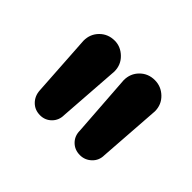

<svg xmlns="http://www.w3.org/2000/svg" viewBox="-68 -873 409 409"><g transform="rotate(45 136.5 -668.0)"><path d="M201 -555Q185 -555 174.5 -565.5Q164 -576 164 -592L154 -734Q154 -754 167.5 -767.5Q181 -781 201 -781Q220 -781 234 -767.5Q248 -754 248 -734L238 -592Q238 -576 227 -565.5Q216 -555 201 -555ZM81 -555Q65 -555 54.5 -565.5Q44 -576 43 -592L34 -733Q34 -753 47.5 -766.5Q61 -780 81 -780Q99 -780 113 -766.5Q127 -753 127 -733L117 -592Q117 -576 106.5 -565.5Q96 -555 81 -555Z"/></g></svg>

Font: Comfortaa SemiBold
Style: Regular
Weight: 600
Designer: Johan Aakerlund
Foundry: Johan Aakerlund
Version: Version 3.104; ttfautohint (v1.8.1.43-b0c9)